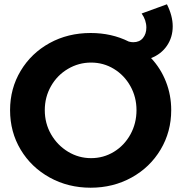

<svg xmlns="http://www.w3.org/2000/svg" viewBox="-20 -865 873 896"><path d="M786 -742Q786 -691 759 -651.5Q732 -612 685 -594Q730 -546 754.5 -483.5Q779 -421 779 -351Q779 -250 729.5 -167Q680 -84 594 -36.5Q508 11 403 11Q298 11 212 -36.5Q126 -84 76.5 -166.5Q27 -249 27 -351Q27 -452 76.5 -534.5Q126 -617 211.5 -664Q297 -711 403 -711Q501 -711 581 -671Q592 -668 602 -668Q631 -668 647 -687.5Q663 -707 663 -736Q663 -771 641 -802L759 -845Q786 -791 786 -742ZM617 -351Q617 -412 588.5 -463Q560 -514 511.5 -543.5Q463 -573 405 -573Q347 -573 297 -543.5Q247 -514 218 -463Q189 -412 189 -351Q189 -289 218.5 -238Q248 -187 297.5 -157Q347 -127 405 -127Q463 -127 511.5 -156.5Q560 -186 588.5 -237.5Q617 -289 617 -351Z"/></svg>

Font: Montserrat arm2 SemiBold
Style: Regular
Weight: 600
Designer: Julieta Ulanovsky
Foundry: Julieta Ulanovsky
Version: Version 6.000